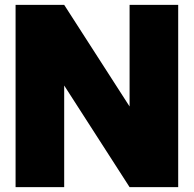

<svg xmlns="http://www.w3.org/2000/svg" viewBox="-20 -770 797 790"><path d="M44.1 -750H244.1L513.2 -331.8V-750H713.2V0H513.2L244.1 -418.2V0H44.1Z"/></svg>

Font: Spartan MB Black
Style: Regular
Weight: 900
Designer: Matt Bailey, Mirko Velimirovic
Foundry: Matt Bailey
Version: Version 1.005